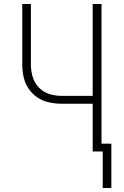

<svg xmlns="http://www.w3.org/2000/svg" viewBox="-20 -755 616 957"><path d="M535 182V-39H486V-735H442V-277H288Q257 -277 227 -286Q197 -295 174.5 -318Q152 -341 143 -371.5Q134 -402 134 -433V-735H91V-433Q91 -401 98 -370Q105 -339 123 -312.5Q141 -286 167.5 -268.5Q194 -251 225.5 -244.5Q257 -238 288 -238H442V0H492V182Z"/></svg>

Font: Iosevka Sparkle Extralight
Style: Regular
Weight: 200
Designer: Belleve Invis
Foundry: Belleve Invis
Version: Version 4.5.0; ttfautohint (v1.8.3)